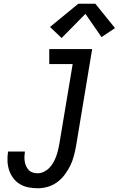

<svg xmlns="http://www.w3.org/2000/svg" viewBox="-20 -997 634 1025"><path d="M181 8Q155 8 130.5 3Q106 -2 85.5 -14.5Q65 -27 50.5 -46.5Q36 -66 28.5 -89Q21 -112 20 -137.5Q19 -163 23 -188H113Q111 -175 110.5 -161Q110 -147 112 -134.5Q114 -122 119.5 -110Q125 -98 133.5 -89Q142 -80 154.5 -76Q167 -72 181 -72Q198 -72 214.5 -80Q231 -88 243.5 -101Q256 -114 265 -130Q274 -146 280 -162.5Q286 -179 290 -196Q294 -213 297 -230L368 -655H243V-735H472L386 -217Q381 -190 374 -163.5Q367 -137 355 -112.5Q343 -88 325.5 -64.5Q308 -41 284.5 -24Q261 -7 234.5 0.5Q208 8 181 8ZM309 -794 247 -853 398 -977H489L594 -847L522 -799L436 -923Z"/></svg>

Font: Iosevka Curly Slab MdObl
Style: Regular
Weight: 500
Italic angle: -9°
Monospace: yes
Designer: Belleve Invis
Foundry: Belleve Invis
Version: Version 11.0.0; ttfautohint (v1.8.3)